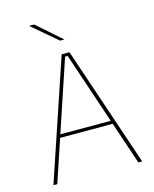

<svg xmlns="http://www.w3.org/2000/svg" viewBox="-122 -905 792 987"><g transform="rotate(-15 274.0 -412.0)"><path d="M38 0 253 -639H294.5L510.5 0H490L280.5 -623H267L58.5 0ZM127 -226V-243.5H421V-226ZM156 -823.5 286 -709.5V-709H263.5L130 -822.5V-823.5Z"/></g></svg>

Font: Anek Gurmukhi Thin
Style: Regular
Weight: 250
Designer: Sarang Kulkarni (Gurmukhi), Yesha Goshar (Latin)
Foundry: Ek Type
Version: Version 1.003